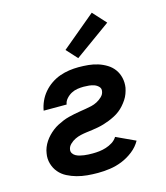

<svg xmlns="http://www.w3.org/2000/svg" viewBox="-115 -863 831 960"><g transform="rotate(-15 300.0 -383.0)"><path d="M273 8Q245 8 218 5.5Q191 3 165.5 -4Q140 -11 116.5 -23Q93 -35 76.5 -54.5Q60 -74 52.5 -100Q45 -126 50 -153Q52 -168 58 -183Q64 -198 73 -211.5Q82 -225 93.5 -237Q105 -249 118 -259Q131 -269 145.5 -276.5Q160 -284 174.5 -290Q189 -296 204.5 -300Q220 -304 235 -307Q250 -310 265.5 -312.5Q281 -315 296.5 -317.5Q312 -320 327 -323.5Q342 -327 356.5 -334.5Q371 -342 383.5 -354Q396 -366 398 -381Q401 -395 391.5 -405Q382 -415 369.5 -419.5Q357 -424 343 -425.5Q329 -427 315 -427Q299 -427 282.5 -424.5Q266 -422 251 -414Q236 -406 224 -392.5Q212 -379 210 -363H91Q95 -387 105.5 -410.5Q116 -434 133 -454Q150 -474 172 -489Q194 -504 218 -512.5Q242 -521 266.5 -524.5Q291 -528 315 -528Q341 -528 366.5 -525.5Q392 -523 415.5 -515.5Q439 -508 460 -495Q481 -482 495 -462.5Q509 -443 514.5 -418.5Q520 -394 516 -368Q513 -353 507.5 -338Q502 -323 493 -309.5Q484 -296 473 -283.5Q462 -271 449 -261Q436 -251 421.5 -243.5Q407 -236 392 -230Q377 -224 362 -219.5Q347 -215 331.5 -212Q316 -209 301 -207Q286 -205 270.5 -203Q255 -201 239.5 -197.5Q224 -194 209.5 -187Q195 -180 182.5 -168Q170 -156 168 -141Q166 -130 172 -121Q178 -112 187.5 -107Q197 -102 207.5 -99.5Q218 -97 228.5 -95.5Q239 -94 250.5 -93.5Q262 -93 273 -93Q290 -93 307.5 -95Q325 -97 342.5 -102.5Q360 -108 376 -118Q392 -128 402 -144L501 -98Q485 -69 457.5 -47.5Q430 -26 399 -13.5Q368 -1 336 3.5Q304 8 273 8ZM326 -572 275 -628 450 -774 512 -706Z"/></g></svg>

Font: Iosevka SS04 Extended
Style: Bold Italic
Weight: 700
Width: 7
Italic angle: -9°
Monospace: yes
Designer: Belleve Invis
Foundry: Belleve Invis
Version: Version 19.0.0; ttfautohint (v1.8.4)